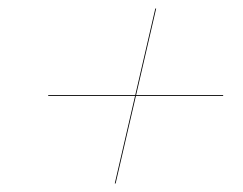

<svg xmlns="http://www.w3.org/2000/svg" viewBox="-20 -540 570 450"><path d="M249 -110 296.5 -315H93V-317H297L344 -520H346L299 -317H503V-315H298.5L251 -110Z"/></svg>

Font: Bodoni* 96
Style: Bold Italic
Weight: 700
Italic angle: -13°
Version: Version 2.2